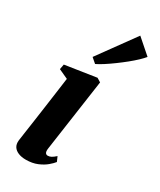

<svg xmlns="http://www.w3.org/2000/svg" viewBox="-215 -917 833 999"><g transform="rotate(30 202.0 -417.5)"><path d="M122 11Q96 11 76.8 3Q57.5 -5 48 -20Q38.5 -35 41 -58Q43 -73 47.2 -101.5Q51.5 -130 57 -169Q62.5 -208 69.2 -255Q76 -302 83 -354Q90 -406 97.5 -460L41 -486L46.5 -516.5L233 -545L256.5 -530.5L194.5 -98Q192 -80 196.5 -72Q201 -64 211 -64Q221 -64 231.2 -69.2Q241.5 -74.5 256.5 -88L269 -59.5Q259.5 -47 240 -30.5Q220.5 -14 191 -1.5Q161.5 11 122 11ZM156.5 -626 316 -846 404 -769Q394 -756 374.8 -737.8Q355.5 -719.5 330.5 -699.2Q305.5 -679 279.2 -659.8Q253 -640.5 228.5 -624.8Q204 -609 186 -600.5Z"/></g></svg>

Font: Merriweather 72pt ExtraBold
Style: Italic
Weight: 800
Italic angle: -7.8°
Version: Version 2.101